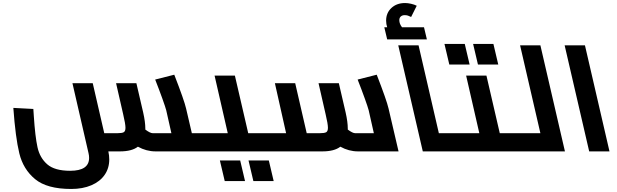

<svg xmlns="http://www.w3.org/2000/svg" viewBox="-20 -999 4074 1267"><path d="M1405 -21Q1405 0 1393 0H1006Q946 0 890 -31Q850 0 772 0H695Q701 27 701 53Q701 111 670.5 155Q640 199 583 223.5Q526 248 450 248Q290 248 211.5 183Q133 118 107.5 13Q82 -92 68 -287L200 -280L203 -235Q212 -97 227.5 -27Q243 43 292 85.5Q341 128 443 128Q568 128 568 43Q568 27 564 11L458 -450H592L668 -120H754Q785 -120 796.5 -126.5Q808 -133 808 -156Q808 -181 793 -244L746 -450H880L925 -256Q939 -194 939 -151V-144Q971 -120 988 -120H1111L1077 -271Q1072 -291 1051 -349.5Q1030 -408 1004 -474L1130 -506Q1196 -336 1208 -283L1246 -120H1365Q1377 -120 1386 -100Q1395 -80 1400 -55.5Q1405 -31 1405 -21Z M1777 -21Q1777 0 1765 0H1393Q1381 0 1372 -20Q1363 -40 1358 -64.5Q1353 -89 1353 -99Q1353 -120 1365 -120H1483L1396 -500H1530L1618 -120H1737Q1749 -120 1758 -100Q1767 -80 1772 -55.5Q1777 -31 1777 -21ZM1431 60H1565L1597 196H1463ZM1620 60H1754L1786 196H1652Z M2342 0Q2282 0 2226 -31Q2186 0 2108 0H1765Q1753 0 1744 -20Q1735 -40 1730 -64.5Q1725 -89 1725 -99Q1725 -120 1737 -120H1868L1794 -450H1928L2004 -120H2090Q2121 -120 2132.5 -126.5Q2144 -133 2144 -156Q2144 -181 2129 -244L2082 -450H2216L2261 -256Q2275 -194 2275 -151V-144Q2307 -120 2324 -120H2447L2413 -271Q2408 -291 2387 -349.5Q2366 -408 2340 -474L2466 -506Q2532 -336 2544 -283L2610 0Z M3065 -21Q3065 0 3053 0H2770L2608 -700H2742L2876 -120H3025Q3037 -120 3046 -100Q3055 -80 3060 -55.5Q3065 -31 3065 -21ZM2797 -739H2535L2516 -819H2535Q2528 -840 2528 -863Q2528 -914 2563 -946.5Q2598 -979 2653 -979Q2671 -979 2693 -974Q2715 -969 2730 -961L2693 -887Q2681 -893 2672 -896Q2663 -899 2651 -899Q2634 -899 2624.5 -890Q2615 -881 2615 -866Q2615 -842 2633 -819H2778Z M3437 -21Q3437 0 3425 0H3053Q3041 0 3032 -20Q3023 -40 3018 -64.5Q3013 -89 3013 -99Q3013 -120 3025 -120H3143L3056 -500H3190L3278 -120H3397Q3409 -120 3418 -100Q3427 -80 3432 -55.5Q3437 -31 3437 -21ZM2913 -709H3047L3079 -573H2945ZM3102 -709H3236L3268 -573H3134Z M3708 0H3425Q3413 0 3404 -20Q3395 -40 3390 -64.5Q3385 -89 3385 -99Q3385 -120 3397 -120H3546L3412 -700H3546Z M3706 -700H3840L4002 0H3868Z"/></svg>

Font: Cairo
Style: Bold Italic
Weight: 700
Italic angle: -13°
Designer: Mohamed Gaber, Accademia di Belle Arti di Urbino and others
Foundry: Kief Type Foundry, Accademia di Belle Arti di Urbino and others
Version: Version 3.011